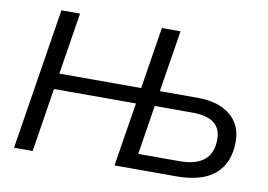

<svg xmlns="http://www.w3.org/2000/svg" viewBox="-76 -824 1316 943"><g transform="rotate(10 582.5 -352.5)"><path d="M46 0 158 -705H251L202 -397H610L659 -705H752L703 -398H890Q964 -398 1013.5 -375Q1063 -352 1088 -312Q1113 -272 1113 -218Q1113 -147 1083.5 -98Q1054 -49 997 -24.5Q940 0 856 0H547L598 -318H189L139 0ZM652 -76H858Q940 -76 981 -110.5Q1022 -145 1022 -214Q1022 -268 986.5 -295Q951 -322 879 -322H691Z"/></g></svg>

Font: Nunito Sans 12pt Medium
Style: Italic
Weight: 500
Italic angle: -9°
Designer: Vernon Adams
Foundry: Vernon Adams
Version: Version 3.101;gftools[0.9.27]